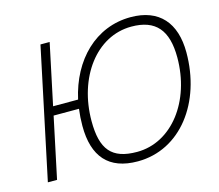

<svg xmlns="http://www.w3.org/2000/svg" viewBox="-105 -859 1149 1009"><g transform="rotate(-15 470.0 -355.0)"><path d="M40 0H90L160 -331H298C294 -301 292 -270 292 -239C292 -72 368 16 526 16C759 16 920 -199 920 -471C920 -633 839 -726 684 -726C493 -726 351 -583 306 -379H170L240 -710H190ZM535 -33C397 -33 345 -97 345 -251C345 -488 484 -677 675 -677C807 -677 867 -607 867 -458C867 -221 725 -33 535 -33Z"/></g></svg>

Font: Geist ExtraLight
Style: Italic
Weight: 200
Italic angle: -12°
Designer: Basement.studio, Andrés Briganti, Mateo Zaragoza
Foundry: Basement.studio, Vercel, Andrés Briganti, Guido Ferreyra, Mateo Zaragoza
Version: Version 1.500